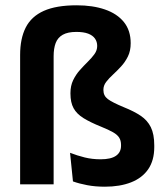

<svg xmlns="http://www.w3.org/2000/svg" viewBox="-20 -696 633 725"><path d="M56 -488.5Q56 -550.5 77.2 -592.2Q98.5 -634 145.5 -655Q192.5 -676 269.5 -676Q330.5 -676 376.2 -660.2Q422 -644.5 447.8 -612.8Q473.5 -581 473.5 -533Q473.5 -504 463 -482.8Q452.5 -461.5 437.2 -445Q422 -428.5 406.8 -414.5Q391.5 -400.5 381 -386.8Q370.5 -373 370.5 -357.5V-355.5Q370.5 -334.5 387 -322Q403.5 -309.5 448 -291Q485.5 -276 511 -259Q536.5 -242 549.5 -215.8Q562.5 -189.5 562.5 -147V-140.5Q562.5 -90.5 539.8 -57.2Q517 -24 475 -7.5Q433 9 376 9Q339.5 9 309.2 3.2Q279 -2.5 255.5 -11L244.5 -119Q271.5 -108.5 299.8 -101.5Q328 -94.5 360 -94.5Q399 -94.5 418 -107.8Q437 -121 437 -145.5V-149Q437 -165 430.2 -176Q423.5 -187 407 -196.5Q390.5 -206 362 -217.5Q321 -234 295.2 -250Q269.5 -266 257.8 -287.5Q246 -309 246 -342.5V-344.5Q246 -372 256.2 -393.2Q266.5 -414.5 281.5 -431.2Q296.5 -448 311.5 -462.8Q326.5 -477.5 336.8 -491.8Q347 -506 347 -522.5Q347 -538.5 338.5 -550.5Q330 -562.5 312.8 -569Q295.5 -575.5 268.5 -575.5Q236 -575.5 217 -564.8Q198 -554 190.2 -533.5Q182.5 -513 182.5 -483.5V0H56Z"/></svg>

Font: Anek Latin SemiBold
Style: Regular
Weight: 600
Designer: Yesha Goshar
Foundry: Ek Type
Version: Version 1.003